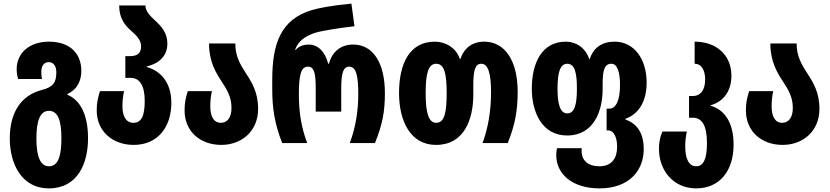

<svg xmlns="http://www.w3.org/2000/svg" viewBox="-20 -790 4583 1060"><path d="M249 250C410 250 466 111 466 -26C466 -162 420 -239 352 -267V-271C413 -299 429 -353 429 -399C429 -489 372 -560 250 -560C140 -560 72 -495 72 -408C72 -389 75 -372 80 -354H212C209 -367 208 -380 208 -393C208 -425 222 -447 249 -447C277 -447 291 -423 291 -391C291 -334 273 -309 210 -293C98 -264 34 -171 34 -26C34 115 100 250 249 250ZM250 128C202 128 181 72 181 -25C181 -126 202 -178 250 -178C300 -178 319 -125 319 -26C319 74 300 128 250 128Z M718 10C850 10 926 -87 926 -223C926 -338 863 -400 790 -420V-423C863 -441 904 -484 904 -550C904 -608 871 -645 838 -675C806 -705 783 -728 783 -760H638C638 -688 670 -650 703 -621C734 -594 759 -568 759 -534C759 -501 743 -480 698 -480H672V-360H702C752 -360 779 -316 779 -233C779 -149 760 -112 717 -112C676 -112 656 -148 656 -202C656 -235 659 -260 665 -287H532C520 -249 514 -223 514 -180C514 -65 602 10 718 10Z M1202 10C1313 10 1405 -65 1405 -189C1405 -281 1370 -336 1336 -388C1306 -435 1279 -480 1279 -550H1134C1134 -450 1171 -390 1205 -338C1233 -295 1258 -255 1258 -194C1258 -141 1235 -112 1199 -112C1160 -112 1141 -148 1141 -202C1141 -235 1144 -260 1150 -287H1017C1005 -249 999 -223 999 -180C999 -65 1085 10 1202 10Z M1538 0H1676C1645 -82 1630 -166 1630 -268C1630 -374 1641 -422 1680 -422C1713 -422 1723 -389 1723 -305V-174H1864V-305C1864 -389 1876 -422 1908 -422C1946 -422 1958 -373 1958 -271C1958 -176 1943 -85 1911 0H2050C2091 -101 2105 -174 2105 -275C2105 -441 2041 -544 1930 -544C1864 -544 1815 -508 1796 -438H1792C1774 -508 1733 -544 1685 -544C1658 -544 1631 -536 1613 -515H1609C1627 -564 1662 -589 1720 -609C1755 -620 1868 -638 1937 -645L1920 -770C1807 -759 1741 -746 1701 -734C1527 -682 1483 -544 1483 -349V-298C1483 -192 1496 -107 1538 0Z M2387 10C2542 10 2593 -129 2593 -268V-318C2593 -401 2603 -438 2637 -438C2674 -438 2691 -388 2691 -279C2691 -184 2676 -85 2644 0H2783C2824 -101 2838 -182 2838 -283C2838 -456 2767 -560 2653 -560C2590 -560 2542 -527 2522 -464H2519C2498 -527 2439 -560 2381 -560C2241 -560 2183 -439 2183 -276C2183 -125 2244 10 2387 10ZM2388 -112C2346 -112 2330 -168 2330 -275C2330 -386 2345 -438 2388 -438C2433 -438 2446 -385 2446 -275C2446 -166 2433 -112 2388 -112Z M3290 250C3454 250 3534 151 3534 33C3534 -47 3503 -106 3433 -130V-134C3509 -162 3550 -233 3550 -334C3550 -464 3481 -560 3373 -560C3304 -560 3256 -527 3236 -464H3233C3212 -527 3160 -560 3104 -560C2970 -560 2916 -440 2916 -301C2916 -169 2973 -42 3111 -42C3260 -42 3307 -180 3307 -297V-325C3307 -401 3317 -438 3355 -438C3389 -438 3403 -391 3403 -319C3403 -240 3382 -190 3344 -190H3329V-70H3337C3372 -70 3387 -26 3387 20C3387 82 3359 128 3288 128C3232 128 3191 100 3191 44C3191 39 3191 33 3192 28H3055C3052 41 3051 54 3051 67C3051 168 3136 250 3290 250ZM3112 -164C3071 -164 3058 -219 3058 -300C3058 -387 3071 -438 3112 -438C3154 -438 3165 -386 3165 -301C3165 -218 3154 -164 3112 -164Z M3823 250C3955 250 4030 151 4030 9C4030 -118 3977 -185 3904 -206V-209C3977 -230 4018 -290 4018 -372C4018 -487 3934 -560 3815 -560V-438C3854 -438 3873 -401 3873 -351C3873 -298 3851 -260 3805 -260H3784V-140H3806C3856 -140 3883 -96 3883 -1C3883 90 3863 128 3823 128C3782 128 3763 83 3763 19C3763 -12 3767 -42 3772 -64H3637C3624 -35 3618 -2 3618 31C3618 154 3700 250 3823 250Z M4301 10C4412 10 4504 -65 4504 -189C4504 -281 4469 -336 4435 -388C4405 -435 4378 -480 4378 -550H4233C4233 -450 4270 -390 4304 -338C4332 -295 4357 -255 4357 -194C4357 -141 4334 -112 4298 -112C4259 -112 4240 -148 4240 -202C4240 -235 4243 -260 4249 -287H4116C4104 -249 4098 -223 4098 -180C4098 -65 4184 10 4301 10Z"/></svg>

Font: Noto Sans Georgian ExtraCondensed ExtraBold
Style: Regular
Weight: 800
Width: 2
Designer: Monotype Design Team, Akaki Razmadze
Foundry: Google LLC
Version: Version 2.005